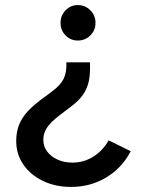

<svg xmlns="http://www.w3.org/2000/svg" viewBox="-20 -519 563 758"><path d="M335 -273Q337 -231 331 -200.5Q325 -170 308 -145.5Q291 -121 260 -98L214 -63Q180 -37 165.5 -15Q151 7 151 33Q151 59 166 79Q181 99 207 111Q233 123 266 123Q310 123 347.5 100Q385 77 409 35L496 78Q462 144 399.5 181.5Q337 219 261 219Q199 219 150 195.5Q101 172 72.5 131Q44 90 44 38Q44 3 55 -25.5Q66 -54 90.5 -80.5Q115 -107 160 -139L188 -160Q219 -183 231.5 -208.5Q244 -234 242 -273ZM287 -499Q316 -499 336.5 -478.5Q357 -458 357 -429Q357 -399 336.5 -379Q316 -359 287 -359Q259 -359 239 -379Q219 -399 219 -429Q219 -458 239 -478.5Q259 -499 287 -499Z"/></svg>

Font: Red Hat Text Medium
Style: Regular
Weight: 500
Designer: Pentagram, MCKL
Foundry: Pentagram, MCKL
Version: Version 1.023